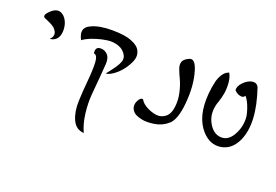

<svg xmlns="http://www.w3.org/2000/svg" viewBox="-99 -1027 1889 1314"><g transform="rotate(20 845.0 -369.5)"><path d="M143 -531Q162 -547 163.5 -568.5Q165 -590 139 -615Q122 -628 98 -638.5Q74 -649 64 -653.5Q54 -658 55 -669.5Q56 -681 77 -702Q130 -755 175 -714Q210 -680 212 -621Q213 -555 167 -536Q156 -532 143 -531Z M525 -733Q625 -733 672 -711Q720 -693 735.5 -659.5Q751 -626 737 -589.5Q723 -553 697 -519Q671 -485 639 -462.5Q607 -440 585 -439Q591 -447 601 -460Q611 -473 619 -483.5Q627 -494 636 -507Q645 -520 651 -531.5Q657 -543 661 -554.5Q665 -566 664 -577.5Q663 -589 658 -599Q639 -635 600 -648.5Q561 -662 519.5 -656.5Q478 -651 439 -638.5Q400 -626 375 -612.5Q350 -599 349 -595Q328 -634 333 -660.5Q338 -687 369.5 -703Q401 -719 439.5 -726Q478 -733 525 -733ZM349 -595V-594ZM496 -589Q529 -589 551 -561Q566 -537 563.5 -499.5Q561 -462 555.5 -398Q550 -334 544.5 -271Q539 -208 548 -134.5Q557 -61 583 -5Q524 -9 498.5 -65.5Q473 -122 476 -199Q479 -276 486.5 -353Q494 -430 491.5 -484.5Q489 -539 462 -541Q454 -589 496 -589Z M1109 -389Q1115 -440 1103 -491Q1091 -542 1075 -575.5Q1059 -609 1047.5 -639.5Q1036 -670 1044.5 -692Q1053 -714 1088 -729Q1127 -747 1151 -666Q1181 -568 1169 -436Q1158 -315 1115 -276Q1073 -238 1016.5 -229Q960 -220 921.5 -229Q883 -238 866 -252Q828 -288 851 -335Q864 -361 879 -362Q885 -363 888 -357Q900 -335 933 -316.5Q966 -298 1003 -292Q1040 -286 1071.5 -309.5Q1103 -333 1109 -389Z M1377 -734Q1393 -708 1396.5 -666.5Q1400 -625 1394 -589.5Q1388 -554 1378 -526Q1342 -432 1387 -358Q1421 -302 1473 -299Q1528 -296 1562 -357Q1584 -396 1589.5 -437.5Q1595 -479 1587 -511Q1579 -543 1568 -569Q1557 -595 1547 -609L1536 -623Q1526 -607 1509 -609Q1492 -611 1480.5 -618Q1469 -625 1459 -635Q1455 -664 1485 -694.5Q1515 -725 1546.5 -730Q1578 -735 1593 -708Q1675 -468 1611 -330Q1572 -248 1496 -236Q1420 -225 1361 -290Q1279 -380 1294 -552Q1298 -599 1310 -649Q1333 -721 1377 -734Z"/></g></svg>

Font: HarSinai
Style: Regular
Weight: 400
Version: Version 1.1